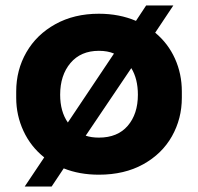

<svg xmlns="http://www.w3.org/2000/svg" viewBox="-20 -617 721 699"><path d="M141 -44Q92 -83 65.5 -140Q39 -197 39 -261V-284Q39 -362 76 -426.5Q113 -491 181.5 -529Q250 -567 340 -567Q414 -567 475 -541L512 -597H611L545 -498Q592 -459 617 -403.5Q642 -348 642 -284V-261Q642 -185 606 -121Q570 -57 501.5 -19Q433 19 340 19Q269 19 212 -4L168 62H70ZM482 -272Q482 -330 458 -369L292 -123Q313 -116 340 -116Q408 -116 445 -159Q482 -202 482 -272ZM227 -171 395 -422Q372 -432 340 -432Q274 -432 236.5 -387.5Q199 -343 199 -272Q199 -211 227 -171Z"/></svg>

Font: Sora-SIA
Style: Bold
Weight: 700
Designer: Jonathan Barnbrook, Julián Moncada
Foundry: Barnbrook Fonts
Version: Version 2.000